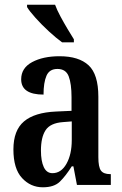

<svg xmlns="http://www.w3.org/2000/svg" viewBox="-20 -786 519 816"><path d="M162 10Q110 10 73.5 -29.5Q37 -69 37 -151Q37 -232 82 -270Q127 -308 218 -312L284 -315V-373Q284 -430 272 -461.5Q260 -493 224 -493Q190 -493 177.5 -464Q165 -435 165 -384Q70 -384 70 -449Q70 -497 116.5 -522Q163 -547 233 -547Q315 -547 356.5 -508.5Q398 -470 398 -375V-118Q398 -76 409 -61Q420 -46 448 -46H451V0H307L292 -79H285Q259 -38 234.5 -14Q210 10 162 10ZM203 -50Q240 -50 262.5 -90Q285 -130 285 -191V-270L247 -267Q194 -263 174 -233Q154 -203 154 -146Q154 -102 166 -76Q178 -50 203 -50ZM244 -606Q219 -624 188 -652.5Q157 -681 131 -710Q105 -739 95 -756V-766H214Q222 -744 236.5 -717Q251 -690 266.5 -664Q282 -638 294 -619V-606Z"/></svg>

Font: Noto Serif ExtraCondensed SemiBold
Style: Regular
Weight: 600
Width: 2
Designer: Monotype Design Team
Foundry: Monotype Imaging Inc.
Version: Version 2.015; ttfautohint (v1.8.4.7-5d5b)